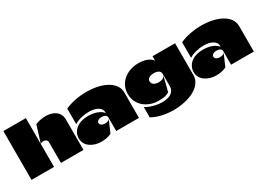

<svg xmlns="http://www.w3.org/2000/svg" viewBox="-19 -1581 3493 2555"><g transform="rotate(-30 1727.5 -304.0)"><path d="M20 0Q20 -93 20 -185Q20 -277 20 -369.5Q20 -462 20 -554Q20 -604 20 -652.5Q20 -701 20 -750H366Q366 -719 366 -677.5Q366 -636 366 -591Q366 -546 366 -504Q366 -448 366 -408Q366 -368 366 -363Q366 -358 366 -340.5Q366 -323 366 -298Q366 -265 366 -224Q366 -183 366 -140.5Q366 -98 366 -61Q366 -24 366 0ZM472 0Q472 -39 472 -78Q472 -117 472 -155.5Q472 -194 472 -233Q472 -272 472 -311Q472 -340 457.5 -353Q443 -366 423 -367.5Q403 -369 386.5 -364Q370 -359 366 -353L446 -610Q482 -626 523 -634Q564 -642 604 -642Q660 -642 708.5 -624Q757 -606 787.5 -567Q818 -528 818 -463Q818 -386 818 -308.5Q818 -231 818 -154Q818 -77 818 0Z M906 -584V-345Q951 -374 1011 -389Q1071 -404 1130 -404Q1168 -404 1202.5 -397Q1237 -390 1263.5 -375.5Q1290 -361 1305.5 -338.5Q1321 -316 1321 -285Q1321 -284 1321 -282.5Q1321 -281 1321 -279.5Q1321 -278 1321 -276Q1306 -296 1282.5 -312Q1259 -328 1229.5 -339Q1200 -350 1167 -355.5Q1134 -361 1099 -361Q1045 -361 1003 -350.5Q961 -340 930.5 -321Q900 -302 880 -277Q860 -252 850 -224Q840 -196 840 -167Q840 -119 860 -83Q880 -47 914.5 -23Q949 1 992.5 13.5Q1036 26 1083 26Q1122 26 1161.5 18.5Q1201 11 1237 -7Q1258 -56 1279.5 -105Q1301 -154 1322 -203Q1310 -174 1287 -167Q1264 -160 1246 -160Q1209 -160 1189 -175.5Q1169 -191 1169 -210Q1169 -229 1188.5 -244Q1208 -259 1246 -259Q1263 -259 1280 -254.5Q1297 -250 1309 -239Q1321 -228 1321 -210Q1321 -158 1321 -105.5Q1321 -53 1321 0Q1356 0 1391 0Q1426 0 1461 0Q1496 0 1531 0Q1566 0 1601 0Q1636 0 1671 0Q1671 -97 1671 -194Q1671 -291 1671 -388Q1671 -454 1635 -503Q1599 -552 1537.5 -585Q1476 -618 1398 -634Q1320 -650 1236 -650Q1150 -650 1064.5 -633.5Q979 -617 906 -584Z M2583 -620H2237Q2237 -609 2237 -587.5Q2237 -566 2237 -555Q2237 -554 2237 -553Q2237 -552 2236.5 -552Q2236 -552 2235 -554Q2222 -573 2203.5 -586.5Q2185 -600 2163 -609.5Q2141 -619 2117.5 -624.5Q2094 -630 2071 -632.5Q2048 -635 2028 -635Q1985 -635 1943.5 -626.5Q1902 -618 1865.5 -601Q1829 -584 1798.5 -559.5Q1768 -535 1746 -503Q1724 -471 1712 -433Q1700 -395 1700 -350Q1700 -283 1725.5 -230.5Q1751 -178 1794.5 -141.5Q1838 -105 1894 -85.5Q1950 -66 2011 -66Q2053 -66 2094 -71Q2135 -76 2177 -101L2237 -336Q2218 -278 2138 -278Q2108 -278 2085 -286.5Q2062 -295 2048.5 -311Q2035 -327 2035 -350Q2035 -372 2048 -387Q2061 -402 2084.5 -409.5Q2108 -417 2138 -417Q2160 -417 2178 -412.5Q2196 -408 2209.5 -399.5Q2223 -391 2230 -378Q2237 -365 2237 -347V-162Q2237 -124 2222 -98Q2207 -72 2181 -56Q2155 -40 2121.5 -32.5Q2088 -25 2050 -25Q2004 -25 1957 -34Q1910 -43 1868.5 -58.5Q1827 -74 1798 -93V66Q1866 104 1952 123Q2038 142 2126 142Q2195 142 2262 130.5Q2329 119 2387 97Q2445 75 2489 41.5Q2533 8 2558 -35.5Q2583 -79 2583 -133Q2583 -255 2583 -377Q2583 -499 2583 -620Z M2671 -584V-345Q2716 -374 2776 -389Q2836 -404 2895 -404Q2933 -404 2967.5 -397Q3002 -390 3028.5 -375.5Q3055 -361 3070.5 -338.5Q3086 -316 3086 -285Q3086 -284 3086 -282.5Q3086 -281 3086 -279.5Q3086 -278 3086 -276Q3071 -296 3047.5 -312Q3024 -328 2994.5 -339Q2965 -350 2932 -355.5Q2899 -361 2864 -361Q2810 -361 2768 -350.5Q2726 -340 2695.5 -321Q2665 -302 2645 -277Q2625 -252 2615 -224Q2605 -196 2605 -167Q2605 -119 2625 -83Q2645 -47 2679.5 -23Q2714 1 2757.5 13.5Q2801 26 2848 26Q2887 26 2926.5 18.5Q2966 11 3002 -7Q3023 -56 3044.5 -105Q3066 -154 3087 -203Q3075 -174 3052 -167Q3029 -160 3011 -160Q2974 -160 2954 -175.5Q2934 -191 2934 -210Q2934 -229 2953.5 -244Q2973 -259 3011 -259Q3028 -259 3045 -254.5Q3062 -250 3074 -239Q3086 -228 3086 -210Q3086 -158 3086 -105.5Q3086 -53 3086 0Q3121 0 3156 0Q3191 0 3226 0Q3261 0 3296 0Q3331 0 3366 0Q3401 0 3436 0Q3436 -97 3436 -194Q3436 -291 3436 -388Q3436 -454 3400 -503Q3364 -552 3302.5 -585Q3241 -618 3163 -634Q3085 -650 3001 -650Q2915 -650 2829.5 -633.5Q2744 -617 2671 -584Z"/></g></svg>

Font: Climate Crisis
Style: Regular
Weight: 400
Version: Version 1.003